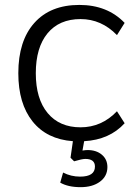

<svg xmlns="http://www.w3.org/2000/svg" viewBox="-20 -568 548 783"><path d="M308.6 195.3Q257.8 195.3 225.6 176.8L237.3 135.7Q269.5 152.3 306.6 152.3Q367.2 152.3 367.2 111.3Q367.2 80.1 328.1 80.1Q314.5 80.1 282.2 89.8L267.6 75.2L277.3 7.8Q170.9 0 112.8 -72.8Q54.7 -145.5 54.7 -269.5Q54.7 -401.4 120.1 -474.6Q185.5 -547.9 303.7 -547.9Q418 -547.9 488.3 -474.6L457 -424.8Q393.6 -490.2 308.6 -490.2Q221.7 -490.2 173.8 -432.1Q126 -374 126 -269.5Q126 -165 174.3 -106.9Q222.7 -48.8 308.6 -48.8Q394.5 -48.8 457 -114.3L488.3 -65.4Q426.8 2 323.2 7.8L316.4 45.9Q330.1 43.9 336.9 43.9Q373 43.9 395.5 63Q418 82 418 113.3Q418 150.4 387.7 172.9Q357.4 195.3 308.6 195.3Z"/></svg>

Font: Min Sans Light
Style: Regular
Weight: 300
Designer: Jinseong-Kim, NotoSansCJK, Nunito
Foundry: Jinseong-Kim
Version: Version 1.400;Glyphs 3.1.2 (3151)